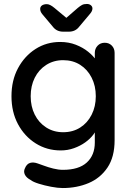

<svg xmlns="http://www.w3.org/2000/svg" viewBox="-20 -750 669 970"><path d="M284 -538Q327 -538 363 -524Q399 -510 425.5 -488.5Q452 -467 467 -444Q482 -421 482 -404L459 -403V-483Q459 -504 473 -519Q487 -534 509 -534Q531 -534 545 -519.5Q559 -505 559 -483V-42Q559 43 523 96.5Q487 150 427.5 175Q368 200 297 200Q272 200 238 193.5Q204 187 175.5 178Q147 169 136 160Q113 148 105.5 132Q98 116 106 100Q115 78 132 73Q149 68 171 76Q181 79 202 87Q223 95 249 101.5Q275 108 298 108Q378 108 418.5 71Q459 34 459 -30V-120L471 -113Q468 -92 452 -70.5Q436 -49 411 -31Q386 -13 354 -1.5Q322 10 287 10Q217 10 160.5 -25.5Q104 -61 71 -122.5Q38 -184 38 -264Q38 -344 71 -405.5Q104 -467 159.5 -502.5Q215 -538 284 -538ZM299 -446Q251 -446 213.5 -422Q176 -398 155.5 -357Q135 -316 135 -264Q135 -212 155.5 -171Q176 -130 213.5 -106Q251 -82 299 -82Q348 -82 385 -105.5Q422 -129 443 -170.5Q464 -212 464 -264Q464 -316 443 -357.5Q422 -399 385 -422.5Q348 -446 299 -446ZM299 -590Q266 -590 247 -615L194 -678Q183 -691 183 -705Q183 -716 192 -722.5Q201 -729 217 -729Q232 -729 255 -710L327 -650L305 -651L373 -710Q385 -720 394.5 -725Q404 -730 419 -730Q431 -730 439 -723.5Q447 -717 447 -707Q447 -701 444 -694Q441 -687 433 -678L380 -615Q361 -590 328 -590Z"/></svg>

Font: Quicksand SemiBold
Style: Regular
Weight: 600
Designer: Andrew Paglinawan
Foundry: Andrew Paglinawan
Version: Version 3.004